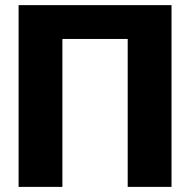

<svg xmlns="http://www.w3.org/2000/svg" viewBox="-20 -731 744 751"><path d="M650.9 0H479.5V-578.6H224.1V0H52.7V-710.9H650.9Z"/></svg>

Font: Roboto
Style: Regular
Weight: 900
Designer: Google
Version: Version 2.001171; 2014